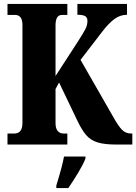

<svg xmlns="http://www.w3.org/2000/svg" viewBox="-20 -734 692 975"><path d="M18 -56H53Q94 -56 94 -110V-606Q94 -633 84.5 -645.5Q75 -658 58 -658H18V-714H322V-658H294Q262 -658 262 -605V-348L375 -522Q405 -569 414.5 -588Q424 -607 424 -628Q424 -645 412.5 -652Q401 -659 373 -659V-714H625V-659Q590 -659 560.5 -637Q531 -615 499 -573L389 -430L554 -142Q582 -92 600.5 -74Q619 -56 646 -56H652V0H571Q510 0 475 -11Q440 -22 417.5 -48Q395 -74 371 -125L280 -315L262 -282V-109Q262 -82 273 -69Q284 -56 302 -56H322V0H18ZM266 208Q298 104 305 61H414V71Q403 100 378 141.5Q353 183 327 221H266Z"/></svg>

Font: Noto Serif CondBlack
Style: Regular
Weight: 900
Width: 3
Designer: Monotype Design Team
Foundry: Monotype Imaging Inc.
Version: Version 1.001